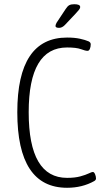

<svg xmlns="http://www.w3.org/2000/svg" viewBox="-20 -884 490 910"><path d="M298 6Q62 6 62 -352Q62 -706 298 -706Q333 -706 358.5 -700.5Q384 -695 400 -688Q410 -683 410 -674Q410 -662 406 -652.5Q402 -643 395 -643Q385 -643 363.5 -651Q342 -659 298 -659Q116 -659 116 -352Q116 -41 298 -41Q335 -41 360.5 -48Q386 -55 400.5 -62Q415 -69 420 -69Q426 -69 430.5 -58.5Q435 -48 435 -38Q435 -31 427 -26Q370 6 298 6ZM260 -752Q243 -752 243 -761Q243 -766 248 -776L291 -841Q300 -855 308.5 -859.5Q317 -864 332 -864Q360 -864 360 -851Q360 -844 353.5 -836.5Q347 -829 338 -819L287 -765Q274 -752 260 -752Z"/></svg>

Font: Asap Condensed ExtraLight
Style: Regular
Weight: 200
Width: 3
Designer: Pablo Cosgaya
Foundry: Omnibus-Type
Version: Version 3.001; ttfautohint (v1.8.4.7-5d5b)